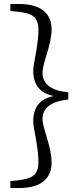

<svg xmlns="http://www.w3.org/2000/svg" viewBox="-20 -779 406 968"><path d="M32.2 168.9V133.8L63.5 130.9Q126 125 149.9 105Q173.8 85 173.8 37.1Q173.8 -10.7 158.2 -93.8Q147.5 -147.5 147.5 -168Q147.5 -274.4 251 -294.9Q147.5 -315.4 147.5 -422.9Q147.5 -442.4 158.2 -496.1Q173.8 -580.1 173.8 -627Q173.8 -675.8 149.9 -695.3Q126 -714.8 63.5 -720.7L32.2 -723.6V-758.8H77.1Q157.2 -758.8 198.7 -725.6Q240.2 -692.4 240.2 -629.9Q240.2 -582 212.9 -497.1Q194.3 -436.5 194.3 -413.1Q194.3 -326.2 324.2 -313.5V-277.3Q194.3 -263.7 194.3 -177.7Q194.3 -153.3 213.9 -93.8Q240.2 -8.8 240.2 39.1Q240.2 102.5 198.7 135.7Q157.2 168.9 77.1 168.9Z"/></svg>

Font: Bpmf GenYo Min R
Style: R
Weight: 400
Foundry: But Ko
Version: Version 1.320